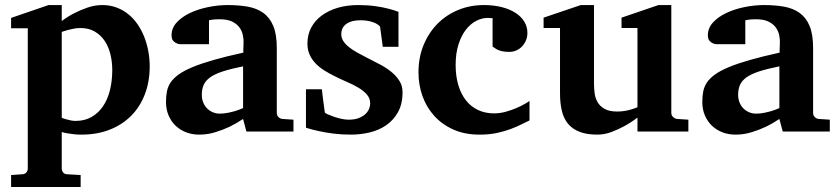

<svg xmlns="http://www.w3.org/2000/svg" viewBox="-20 -520 3317 759"><path d="M423.8 -243.2Q423.8 -275.9 416.3 -306.2Q408.7 -336.4 393.3 -359.1Q377.9 -381.8 354.2 -395.5Q330.6 -409.2 297.9 -409.2Q284.7 -409.2 271.7 -406.7Q258.8 -404.3 248 -401.4Q235.4 -397.9 224.1 -394V-54.2Q233.9 -50.3 243.7 -47.9Q252 -45.4 261.2 -43.7Q270.5 -42 278.8 -42Q314.9 -42 342 -57.6Q369.1 -73.2 387.5 -100.3Q405.8 -127.4 414.8 -164.3Q423.8 -201.2 423.8 -243.2ZM571.8 -257.8Q571.8 -197.3 552.7 -147.5Q533.7 -97.7 498.5 -62.3Q463.4 -26.9 413.6 -7.3Q363.8 12.2 301.8 12.2Q286.6 12.2 272.9 10.7Q259.3 9.3 248 7.3Q235.4 5.4 224.1 2V146Q224.1 155.8 230.2 162.4Q236.3 168.9 246.1 168.9L298.8 171.9V219.2H23.9V171.9L67.9 168.9Q77.1 168.9 83.5 162.4Q89.8 155.8 89.8 146V-408.2H23.9V-449.2L171.9 -500H224.1V-437Q247.6 -454.6 274.4 -468.3Q297.4 -480 325.7 -490Q354 -500 384.8 -500Q415 -500 440.9 -490.2Q466.8 -480.5 487.5 -463.6Q508.3 -446.8 524.2 -423.6Q540 -400.4 550.5 -373.5Q561 -346.7 566.4 -317.1Q571.8 -287.6 571.8 -257.8Z M954.1 0 940.9 -49.8Q915 -32.2 886.7 -18.6Q861.8 -6.8 831.1 2.7Q800.3 12.2 767.1 12.2Q739.7 12.2 716.1 3.2Q692.4 -5.9 674.6 -22.7Q656.7 -39.6 646.5 -63.5Q636.2 -87.4 636.2 -117.2Q636.2 -139.6 639.9 -158.7Q643.6 -177.7 654.5 -194.1Q665.5 -210.4 686 -225.3Q706.5 -240.2 740.5 -254.4Q774.4 -268.6 823.7 -282.7Q873 -296.9 941.9 -312V-324.2Q941.9 -331.5 942.4 -337.4Q942.4 -344.2 942.9 -351.1Q943.4 -365.2 939.9 -381.6Q936.5 -397.9 926.3 -411.9Q916 -425.8 897.5 -434.8Q878.9 -443.8 849.1 -443.8Q838.9 -443.8 830.8 -443.4Q822.8 -442.9 817.4 -441.9Q811 -440.9 806.2 -439.9V-345.2H703.1Q690.4 -344.2 680.7 -347.7Q672.4 -350.6 665.3 -357.9Q658.2 -365.2 658.2 -380.9Q658.2 -408.7 678 -430.7Q697.8 -452.6 729.7 -468Q761.7 -483.4 801.5 -491.7Q841.3 -500 880.9 -500Q923.8 -500 959.5 -493.7Q995.1 -487.3 1020.8 -469Q1046.4 -450.7 1060.3 -417.5Q1074.2 -384.3 1074.2 -330.1V-73.2Q1074.2 -64 1080.6 -57.4Q1086.9 -50.8 1096.2 -49.8L1140.1 -46.9V0ZM940.9 -257.8Q892.6 -248 861.1 -237.8Q829.6 -227.5 811 -214.4Q792.5 -201.2 785.2 -184.3Q777.8 -167.5 777.8 -145Q777.8 -129.4 783 -116Q788.1 -102.5 797.6 -92.5Q807.1 -82.5 820.3 -76.7Q833.5 -70.8 849.1 -70.8Q865.2 -70.8 881.6 -74.2Q897.9 -77.6 911.1 -81.5Q926.8 -86.4 940.9 -92.8Z M1555.2 -335H1493.2L1482.4 -415Q1472.7 -426.3 1452.1 -433.1Q1431.6 -439.9 1404.3 -439.9Q1369.1 -439.9 1349.1 -425.5Q1329.1 -411.1 1329.1 -384.8Q1329.1 -370.1 1337.4 -357.4Q1345.7 -344.7 1359.9 -333.5Q1374 -322.3 1392.1 -312.3Q1410.2 -302.2 1430.2 -292Q1455.1 -279.3 1480.5 -266.1Q1505.9 -252.9 1525.9 -236.8Q1545.9 -220.7 1558.6 -200.9Q1571.3 -181.2 1571.3 -155.8Q1571.3 -108.4 1553.2 -76.4Q1535.2 -44.4 1506.3 -24.7Q1477.5 -4.9 1440.9 3.7Q1404.3 12.2 1367.2 12.2Q1330.1 12.2 1298.1 8.1Q1266.1 3.9 1241.7 -1.5Q1213.4 -7.3 1189.5 -15.1V-167H1252.4Q1253.4 -156.7 1255.4 -141.1Q1257.3 -125.5 1259.3 -110.8Q1261.2 -93.8 1264.2 -75.2Q1265.1 -72.8 1275.4 -68.1Q1285.6 -63.5 1299.8 -58.6Q1314 -53.7 1329.6 -50.3Q1345.2 -46.9 1357.4 -46.9Q1382.8 -46.9 1399.4 -53.7Q1416 -60.5 1425.8 -70.3Q1435.5 -80.1 1439.5 -91.1Q1443.4 -102.1 1443.4 -110.8Q1443.4 -131.3 1430.4 -146.2Q1417.5 -161.1 1397 -173.3Q1376.5 -185.5 1350.8 -196.5Q1325.2 -207.5 1300.3 -220.2Q1279.3 -230.5 1260.3 -242.7Q1241.2 -254.9 1226.8 -270Q1212.4 -285.2 1203.9 -304.2Q1195.3 -323.2 1195.3 -348.1Q1195.3 -382.8 1210.2 -410.9Q1225.1 -439 1252 -458.7Q1278.8 -478.5 1315.4 -489.3Q1352.1 -500 1396 -500Q1433.1 -500 1462.6 -495.8Q1492.2 -491.7 1512.7 -486.3Q1536.6 -480.5 1555.2 -473.1Z M2073.2 -43.9Q2060.5 -38.1 2042.2 -28.8Q2023.9 -19.5 1999.8 -10.3Q1975.6 -1 1944.8 5.6Q1914.1 12.2 1876 12.2Q1817.4 12.2 1772.5 -7.8Q1727.5 -27.8 1696.8 -61.8Q1666 -95.7 1650.1 -140.1Q1634.3 -184.6 1634.3 -233.9Q1634.3 -293 1654.5 -342Q1674.8 -391.1 1709.7 -426.3Q1744.6 -461.4 1791.5 -480.7Q1838.4 -500 1892.1 -500Q1931.6 -500 1963.4 -491.9Q1995.1 -483.9 2017.8 -469.2Q2040.5 -454.6 2052.7 -434.3Q2064.9 -414.1 2064.9 -390.1Q2064.9 -373 2058.8 -359.4Q2052.7 -345.7 2043 -335.7Q2033.2 -325.7 2020.5 -320.3Q2007.8 -314.9 1994.1 -314.9Q1978.5 -314.9 1968 -316.9Q1957.5 -318.8 1950.2 -322Q1942.9 -325.2 1937.5 -328.9Q1932.1 -332.5 1927.2 -335.9V-448.2Q1920.9 -448.2 1917.2 -448.7Q1913.6 -449.2 1908.2 -449.2Q1885.3 -449.2 1862.5 -437.5Q1839.8 -425.8 1821.8 -402.6Q1803.7 -379.4 1792.5 -344.5Q1781.2 -309.6 1781.2 -263.2Q1781.2 -219.2 1791.7 -183.8Q1802.2 -148.4 1821.8 -123.5Q1841.3 -98.6 1869.6 -85.2Q1897.9 -71.8 1933.1 -71.8Q1956.1 -71.8 1979 -78.1Q2002 -84.5 2021.2 -92.8Q2040.5 -101.1 2054.4 -109.1Q2068.4 -117.2 2073.2 -121.1Z M2500 0V-55.2Q2475.1 -36.1 2448.2 -21.5Q2425.3 -8.8 2397.5 1.7Q2369.6 12.2 2341.8 12.2Q2299.3 12.2 2270.8 1Q2242.2 -10.3 2225.1 -31.2Q2208 -52.2 2200.9 -82.5Q2193.8 -112.8 2193.8 -150.9V-409.2H2128.9V-450.2L2275.9 -500H2328.1V-189.9Q2328.1 -171.4 2330.6 -151.9Q2333 -132.3 2342.3 -116.2Q2351.6 -100.1 2369.9 -89.6Q2388.2 -79.1 2419.9 -79.1Q2435.5 -79.1 2450 -81.5Q2464.4 -84 2475.6 -87.4Q2488.3 -91.3 2500 -96.2V-409.2H2437V-450.2L2583 -500H2633.8V-73.2Q2633.8 -64 2640.9 -57.4Q2647.9 -50.8 2657.2 -49.8L2701.2 -46.9V0Z M3074.2 0 3061 -49.8Q3035.2 -32.2 3006.8 -18.6Q2981.9 -6.8 2951.2 2.7Q2920.4 12.2 2887.2 12.2Q2859.9 12.2 2836.2 3.2Q2812.5 -5.9 2794.7 -22.7Q2776.9 -39.6 2766.6 -63.5Q2756.3 -87.4 2756.3 -117.2Q2756.3 -139.6 2760 -158.7Q2763.7 -177.7 2774.7 -194.1Q2785.6 -210.4 2806.2 -225.3Q2826.7 -240.2 2860.6 -254.4Q2894.5 -268.6 2943.8 -282.7Q2993.2 -296.9 3062 -312V-324.2Q3062 -331.5 3062.5 -337.4Q3062.5 -344.2 3063 -351.1Q3063.5 -365.2 3060.1 -381.6Q3056.6 -397.9 3046.4 -411.9Q3036.1 -425.8 3017.6 -434.8Q2999 -443.8 2969.2 -443.8Q2959 -443.8 2950.9 -443.4Q2942.9 -442.9 2937.5 -441.9Q2931.2 -440.9 2926.3 -439.9V-345.2H2823.2Q2810.5 -344.2 2800.8 -347.7Q2792.5 -350.6 2785.4 -357.9Q2778.3 -365.2 2778.3 -380.9Q2778.3 -408.7 2798.1 -430.7Q2817.9 -452.6 2849.9 -468Q2881.8 -483.4 2921.6 -491.7Q2961.4 -500 3001 -500Q3043.9 -500 3079.6 -493.7Q3115.2 -487.3 3140.9 -469Q3166.5 -450.7 3180.4 -417.5Q3194.3 -384.3 3194.3 -330.1V-73.2Q3194.3 -64 3200.7 -57.4Q3207 -50.8 3216.3 -49.8L3260.3 -46.9V0ZM3061 -257.8Q3012.7 -248 2981.2 -237.8Q2949.7 -227.5 2931.2 -214.4Q2912.6 -201.2 2905.3 -184.3Q2897.9 -167.5 2897.9 -145Q2897.9 -129.4 2903.1 -116Q2908.2 -102.5 2917.7 -92.5Q2927.2 -82.5 2940.4 -76.7Q2953.6 -70.8 2969.2 -70.8Q2985.4 -70.8 3001.7 -74.2Q3018.1 -77.6 3031.2 -81.5Q3046.9 -86.4 3061 -92.8Z"/></svg>

Font: Charis SIL Am
Style: Bold
Weight: 700
Foundry: SIL International
Version: Version 5.000